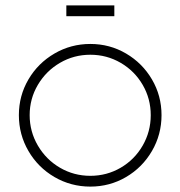

<svg xmlns="http://www.w3.org/2000/svg" viewBox="-20 -684 669 712"><path d="M50 -257Q50 -329 85.5 -389.5Q121 -450 182 -485.5Q243 -521 315 -521Q387 -521 447.5 -485.5Q508 -450 543.5 -389.5Q579 -329 579 -257Q579 -185 543.5 -124Q508 -63 447.5 -27.5Q387 8 315 8Q243 8 182 -27.5Q121 -63 85.5 -124Q50 -185 50 -257ZM539 -257Q539 -318 509 -369.5Q479 -421 427.5 -451Q376 -481 315 -481Q254 -481 202.5 -451Q151 -421 120.5 -369.5Q90 -318 90 -257Q90 -196 120.5 -144Q151 -92 202.5 -62Q254 -32 315 -32Q376 -32 427.5 -62Q479 -92 509 -144Q539 -196 539 -257ZM226 -664H404V-624H226Z"/></svg>

Font: Lineal Thin
Style: Regular
Weight: 200
Designer: Created by Frank Adebiaye with contributions from Anton Moglia & Ariel Martín Pérez
Created by Frank ADEBIAYE with FontF
Foundry: Velvetyne Type Foundry
Version: Version 2.000;Glyphs 3.2 (3227)